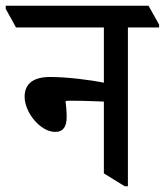

<svg xmlns="http://www.w3.org/2000/svg" viewBox="-62 -644 576 671"><path d="M131 -183C160 -183 171 -203 171 -235C171 -254 169 -276 167 -291C175 -292 181 -292 189 -292C232 -292 272 -290 301 -289V-38L374 7H385V-548H494V-558L457 -624H-42V-613L-6 -548H301V-355C252 -365 171 -375 113 -375C53 -375 24 -350 24 -306C24 -251 79 -183 131 -183Z"/></svg>

Font: Noto Serif Devanagari Condensed Medium
Style: Regular
Weight: 500
Width: 3
Designer: Universal Thirst, Indian Type Foundry and the Monotype Design Team
Foundry: Monotype Imaging Inc.
Version: Version 2.004